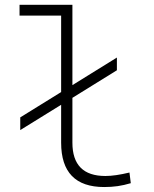

<svg xmlns="http://www.w3.org/2000/svg" viewBox="-20 -752 626 782"><path d="M62.5 -222.2V-273.9L229 -377V-688.5H59.6V-732.4H274.9V-405.3L456.1 -517.6V-465.8L274.9 -353.5V-170.9Q274.9 -35.2 409.2 -35.2Q448.7 -35.2 507.3 -49.3L512.7 -5.9Q484.9 2.4 459.2 6.1Q433.6 9.8 404.3 9.8Q229 9.8 229 -170.9V-325.2Z"/></svg>

Font: Cascadia Mono NF ExtraLight
Style: Regular
Weight: 200
Monospace: yes
Designer: Aaron Bell
Foundry: Saja Typeworks
Version: Version 2404.023; ttfautohint (v1.8.4)